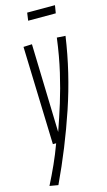

<svg xmlns="http://www.w3.org/2000/svg" viewBox="-154 -757 569 1021"><g transform="rotate(-15 130.5 -246.5)"><path d="M228 -542 275 -539Q247 -344 183 -154Q119 36 33 218L-14 210Q12 159 35.5 107Q59 55 79 0H61L44 -540L91 -542L105 -55Q130 -126 153 -200Q176 -274 195.5 -358Q215 -442 228 -542ZM104 -668 110 -711H263L256 -668Z"/></g></svg>

Font: Georama ExtraCondensed Light
Style: Italic
Weight: 300
Width: 2
Italic angle: -9°
Designer: Jean-Baptiste Levee
Foundry: Production Type
Version: Version 1.000